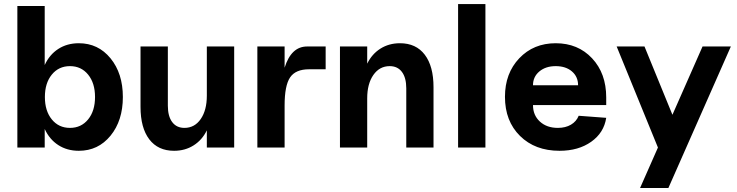

<svg xmlns="http://www.w3.org/2000/svg" viewBox="-20 -730 3649 950"><path d="M370.1 16.1Q312 16.1 268.3 -12.2Q224.6 -40.5 201.2 -91.8V0H65.9V-700.2H201.2V-408.2Q224.6 -459.5 268.3 -487.8Q312 -516.1 370.1 -516.1Q465.8 -516.1 526.9 -441.4Q587.9 -366.7 587.9 -250Q587.9 -133.3 526.9 -58.6Q465.8 16.1 370.1 16.1ZM236.3 -139.2Q270.5 -97.2 326.2 -97.2Q381.8 -97.2 416 -139.2Q450.2 -181.2 450.2 -250Q450.2 -318.8 416 -360.8Q381.8 -402.8 326.2 -402.8Q270.5 -402.8 236.3 -360.8Q202.1 -318.8 202.1 -250Q202.1 -181.2 236.3 -139.2Z M841.3 16.1Q761.7 16.1 718.5 -40.8Q675.3 -97.7 675.3 -201.2V-500H810.5V-207Q810.5 -154.8 832 -126Q853.5 -97.2 892.6 -97.2Q942.9 -97.2 973.1 -140.9Q1003.4 -184.6 1003.4 -256.8V-500H1138.7V0H1003.4V-85Q980 -37.1 937.7 -10.5Q895.5 16.1 841.3 16.1Z M1253.4 0V-500H1388.2V-395Q1420.9 -500 1499.5 -500H1591.3V-387.2H1509.3Q1442.4 -387.2 1415.3 -346.9Q1388.2 -306.6 1388.2 -208V0Z M1990.2 -293Q1990.2 -345.2 1968.8 -374Q1947.3 -402.8 1908.2 -402.8Q1857.9 -402.8 1827.4 -359.1Q1796.9 -315.4 1796.9 -243.2V0H1662.1V-500H1796.9V-415Q1820.3 -462.9 1862.5 -489.5Q1904.8 -516.1 1959 -516.1Q2038.6 -516.1 2081.8 -459.2Q2125 -402.3 2125 -298.8V0H1990.2Z M2246.6 0V-710H2381.8V0Z M2748.5 16.1Q2627.4 16.1 2553 -57.4Q2478.5 -130.9 2478.5 -251Q2478.5 -367.2 2549.3 -441.7Q2620.1 -516.1 2729.5 -516.1Q2839.8 -516.1 2909.7 -441.4Q2979.5 -366.7 2979.5 -248V-210H2617.2Q2617.2 -159.7 2651.4 -128.4Q2685.5 -97.2 2740.2 -97.2Q2777.8 -97.2 2804.9 -113Q2832 -128.9 2843.3 -157.2L2979.5 -147Q2968.3 -73.2 2905.3 -28.6Q2842.3 16.1 2748.5 16.1ZM2840.3 -308.1Q2840.3 -350.6 2809.8 -376.7Q2779.3 -402.8 2729.5 -402.8Q2680.2 -402.8 2648.7 -376.5Q2617.2 -350.1 2617.2 -308.1Z M3147 200.2 3235.4 0 3031.2 -500H3168.9L3307.1 -162.1L3456.1 -500H3596.2L3287.1 200.2Z"/></svg>

Font: Uncut Sans
Style: Bold
Weight: 700
Designer: Kasper Nordkvist
Foundry: UNCUT.wtf
Version: Version 1.304;Glyphs 3.2 (3246)